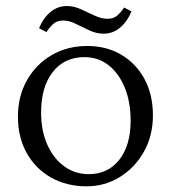

<svg xmlns="http://www.w3.org/2000/svg" viewBox="-20 -622 577 648"><path d="M272.5 6.8Q204.6 6.8 152.1 -22.9Q99.6 -52.7 70.1 -105.7Q40.5 -158.7 40.5 -228.5Q40.5 -296.9 70.8 -350.8Q101.1 -404.8 154.1 -435.8Q207 -466.8 274.4 -466.8Q339.8 -466.8 389.9 -437Q439.9 -407.2 468 -354.7Q496.1 -302.2 496.1 -232.9Q496.1 -164.1 465.6 -109.9Q435.1 -55.7 384.3 -24.4Q333.5 6.8 272.5 6.8ZM279.8 -34.2Q344.2 -34.2 382.6 -82.8Q420.9 -131.3 420.9 -214.4Q420.9 -277.8 401.1 -326.2Q381.3 -374.5 346.4 -401.9Q311.5 -429.2 265.1 -429.2Q197.3 -429.2 158 -378.9Q118.7 -328.6 118.7 -242.2Q118.7 -181.2 139.4 -134.3Q160.2 -87.4 196.5 -60.8Q232.9 -34.2 279.8 -34.2ZM398.9 -596.7 423.8 -583.5Q409.7 -549.3 385.3 -528.8Q360.8 -508.3 329.6 -508.3Q305.7 -508.3 282 -519.3Q258.3 -530.3 235.8 -541.5Q213.4 -552.7 193.8 -552.7Q172.9 -552.7 160.6 -542Q148.4 -531.2 136.7 -513.7L111.8 -526.9Q125.5 -560.5 149.9 -581.1Q174.3 -601.6 205.6 -601.6Q229.5 -601.6 253.2 -590.8Q276.9 -580.1 299.6 -569.3Q322.3 -558.6 342.8 -558.6Q362.3 -558.6 374.8 -568.8Q387.2 -579.1 398.9 -596.7Z"/></svg>

Font: Lateef Light
Style: Regular
Weight: 300
Designer: SIL International
Foundry: SIL International
Version: Version 4.200